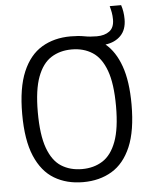

<svg xmlns="http://www.w3.org/2000/svg" viewBox="-60 -937 785 996"><g transform="rotate(-5 333.0 -439.0)"><path d="M333 9.5Q247 9.5 183 -28.8Q119 -67 83.5 -150.5Q48 -234 48 -370Q48 -506 83.5 -589.5Q119 -673 183 -711.2Q247 -749.5 333 -749.5Q374 -749.5 403.8 -743.8Q433.5 -738 469 -738Q510 -738 535 -756.8Q560 -775.5 560 -817.5Q560 -837 557 -853.5Q554 -870 549 -888H608.5Q620 -854 620 -814Q620 -759.5 590 -728.8Q560 -698 510 -691.5Q561 -649.5 589.2 -570.5Q617.5 -491.5 617.5 -370Q617.5 -233.5 582 -150.2Q546.5 -67 482.5 -28.8Q418.5 9.5 333 9.5ZM333 -58.5Q394.5 -58.5 440.2 -87.5Q486 -116.5 511.2 -184Q536.5 -251.5 536.5 -367.5Q536.5 -486 511.2 -554.5Q486 -623 440.2 -652.2Q394.5 -681.5 333 -681.5Q271.5 -681.5 225.8 -652.5Q180 -623.5 154.8 -556Q129.5 -488.5 129.5 -372.5Q129.5 -254 154.5 -185.2Q179.5 -116.5 225.2 -87.5Q271 -58.5 333 -58.5Z"/></g></svg>

Font: Encode Sans SmCnd
Style: Regular
Weight: 400
Width: 4
Designer: Multiple Designers
Foundry: Impallari Type
Version: Version 3.002; ttfautohint (v1.8.3) -l 8 -r 50 -G 200 -x 14 